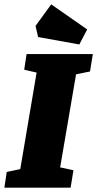

<svg xmlns="http://www.w3.org/2000/svg" viewBox="-45 -861 446 881"><path d="M304 -520 231 -93 292 -80 279 0H-25L-14 -72L48 -85L123 -528L66 -541L77 -613H381L368 -533ZM130 -691 118 -742 190 -841 355 -726 319 -657Z"/></svg>

Font: Grenze Black
Style: Italic
Weight: 900
Italic angle: -10°
Designer: Renata Polastri
Foundry: Omnibus-Type
Version: Version 1.002; ttfautohint (v1.8)